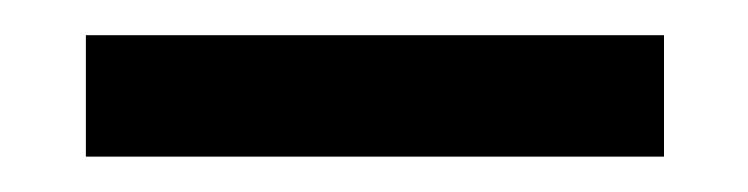

<svg xmlns="http://www.w3.org/2000/svg" viewBox="-20 -93 421 108"><path d="M28.3 -73.2H353.5V-4.9H28.3Z"/></svg>

Font: Scarab Serif
Style: Light
Weight: 300
Designer: John Roberts
Foundry: Scarab
Version: 1.0